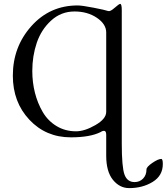

<svg xmlns="http://www.w3.org/2000/svg" viewBox="-20 -691 857 987"><path d="M497 -12Q443 15 344 15Q216 15 131 -75.5Q46 -166 46 -302Q46 -450 141 -556.5Q236 -663 379 -663Q401 -663 460.5 -651.5Q520 -640 537 -634Q547 -631 569.5 -651Q592 -671 598 -671Q606 -671 606 -638V47Q606 168 620 206.5Q634 245 672 245Q698 245 715.5 227Q733 209 733 180Q733 167 763 146.5Q793 126 809 126Q817 126 817 152Q817 212 765 244Q713 276 644 276Q595 276 560.5 233.5Q526 191 526 109V3Q526 -16 517.5 -18Q509 -20 497 -12ZM526 -116V-524Q526 -567 478 -599.5Q430 -632 363 -632Q294 -632 243 -585.5Q192 -539 169 -471Q146 -403 146 -326Q146 -268 159.5 -214.5Q173 -161 199.5 -115.5Q226 -70 270.5 -43Q315 -16 371 -16Q415 -16 470.5 -48Q526 -80 526 -116Z"/></svg>

Font: EB Garamond SC 12
Style: Regular
Weight: 400
Version: Version 0.016 ; ttfautohint (v0.97) -l 8 -r 50 -G 200 -x 0 -